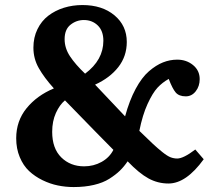

<svg xmlns="http://www.w3.org/2000/svg" viewBox="-20 -735 864 769"><path d="M274.9 14.2Q242.7 14.2 211.7 7.8Q180.7 1.5 150.1 -13.4Q119.6 -28.3 96.4 -50Q73.2 -71.8 59.1 -105.7Q44.9 -139.6 44.9 -181.2Q44.9 -250.5 86.4 -301.5Q127.9 -352.5 195.8 -380.9Q156.7 -424.3 135.3 -462.2Q113.8 -500 113.8 -543.9Q113.8 -585 129.9 -617.9Q146 -650.9 173.3 -671.9Q200.7 -692.9 235.8 -703.9Q271 -714.8 310.1 -714.8Q389.2 -714.8 438.5 -673.6Q487.8 -632.3 487.8 -566.9Q487.8 -509.8 453.9 -466.3Q419.9 -422.9 360.8 -396L481 -269Q498.5 -333 523.4 -379.2Q548.3 -425.3 576.7 -449.7Q605 -474.1 632.8 -485.1Q660.6 -496.1 689.9 -496.1Q726.6 -496.1 753.2 -474.4Q779.8 -452.6 779.8 -418Q779.8 -389.6 763.9 -369.4Q748 -349.1 724.1 -349.1Q696.8 -349.1 683.6 -364.7Q670.4 -380.4 655.8 -418.9Q630.4 -404.8 610.8 -383.8Q591.3 -362.8 571 -318.6Q550.8 -274.4 538.1 -210.9Q575.2 -174.8 593 -158.2Q610.8 -141.6 630.6 -125.7Q650.4 -109.9 663.3 -105Q676.3 -100.1 689.9 -100.1Q714.8 -100.1 762.2 -136.2L795.9 -97.2Q725.6 0 654.8 0Q611.8 0 574.5 -20.5Q537.1 -41 491.2 -88.9Q476.6 -67.4 460 -51.3Q443.4 -35.2 418 -19Q392.6 -2.9 356.2 5.6Q319.8 14.2 274.9 14.2ZM320.8 -439.9Q394 -494.6 394 -571.8Q394 -611.3 371.6 -633.1Q349.1 -654.8 315.9 -654.8Q286.1 -654.8 262.5 -636Q238.8 -617.2 238.8 -578.1Q238.8 -542 260.5 -509.3Q282.2 -476.6 320.8 -439.9ZM316.9 -68.8Q355 -68.8 386.7 -86.4Q418.5 -104 434.1 -134.8Q388.7 -180.2 240.2 -333Q218.8 -315.4 203.9 -282.5Q189 -249.5 189 -207Q189 -140.6 225.3 -104.7Q261.7 -68.8 316.9 -68.8Z"/></svg>

Font: Literata Book
Style: Bold
Weight: 700
Designer: Latin by Veronika Burian and Jose Scaglione. Greek by Irene Vlachou. Cyrillic by Vera Evstafieva
Foundry: TypeTogether
Version: Version 2.003;PS 002.003;hotconv 1.0.88;makeotf.lib2.5.64775